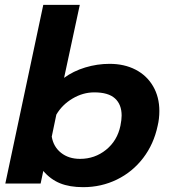

<svg xmlns="http://www.w3.org/2000/svg" viewBox="-20 -759 705 794"><path d="M159 -52 148 0H2L159 -739H310L245 -437Q283 -465 332.5 -480Q382 -495 433 -495Q494 -495 540.5 -471Q587 -447 613 -402.5Q639 -358 639 -300Q639 -268 632 -239Q616 -163 572 -105.5Q528 -48 463.5 -16.5Q399 15 324 15Q268 15 228.5 -1Q189 -17 159 -52ZM478 -239Q483 -264 483 -281Q483 -327 455.5 -352Q428 -377 370 -377Q323 -377 280 -351.5Q237 -326 213 -285L194 -194Q201 -152 232.5 -127Q264 -102 311 -102Q372 -102 418.5 -139.5Q465 -177 478 -239Z"/></svg>

Font: Prompt SemiBold
Style: Italic
Weight: 600
Italic angle: -12°
Designer: Katatrad Team
Foundry: CadsonDemak
Version: Version 1.001